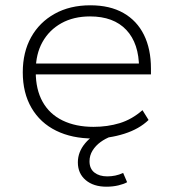

<svg xmlns="http://www.w3.org/2000/svg" viewBox="-20 -515 651 725"><path d="M332 8Q252 8 192 -21.5Q132 -51 99 -107.5Q66 -164 66 -242Q66 -318 97.5 -374.5Q129 -431 186.5 -463Q244 -495 321 -495Q395 -495 446 -466Q497 -437 523.5 -383.5Q550 -330 550 -256V-234H96V-275H527L505 -258Q505 -351 457 -402Q409 -453 320 -453Q258 -453 212 -427.5Q166 -402 140.5 -356.5Q115 -311 115 -249V-243Q115 -177 141 -130.5Q167 -84 216.5 -60Q266 -36 333 -36Q386 -36 432 -50Q478 -64 518 -99L541 -62Q506 -28 449.5 -10Q393 8 332 8ZM382 190Q333 190 303.5 165Q274 140 274 98Q274 59 301.5 26Q329 -7 380 -28L400 0Q378 8 359.5 21.5Q341 35 329.5 53.5Q318 72 318 94Q318 122 336.5 136.5Q355 151 385 151Q400 151 415 148Q430 145 445 138L460 173Q448 180 427 185Q406 190 382 190Z"/></svg>

Font: Nunito Sans 10pt SemiExpanded ExtraLight
Style: Regular
Weight: 250
Width: 6
Designer: Vernon Adams
Foundry: Vernon Adams
Version: Version 3.101;gftools[0.9.27]